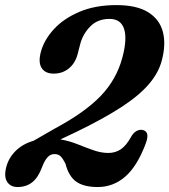

<svg xmlns="http://www.w3.org/2000/svg" viewBox="-20 -736 680 772"><path d="M5.5 -65.5Q15 -101.5 43.2 -129.5Q71.5 -157.5 115 -170L202 -220Q322 -284.5 385.2 -350.5Q448.5 -416.5 472 -504.5Q492 -579 479 -619.5Q466 -660 420.5 -660Q373 -660 343.5 -630.2Q314 -600.5 303 -560.5L291.5 -516Q281.5 -480.5 256 -460.2Q230.5 -440 196 -440Q161.5 -440 147.2 -463Q133 -486 144.5 -528Q157.5 -576 196.8 -618.8Q236 -661.5 299.5 -688.5Q363 -715.5 448 -715.5Q529.5 -715.5 575.5 -687Q621.5 -658.5 634.8 -608.2Q648 -558 630.5 -492.5Q617.5 -443 578.5 -397.5Q539.5 -352 467.8 -305.2Q396 -258.5 285.5 -205L223 -175.5Q259.5 -169 292.5 -155.8Q325.5 -142.5 356.2 -131.8Q387 -121 415.5 -121Q444.5 -121 466.5 -136.2Q488.5 -151.5 507.5 -186.5Q516.5 -202 527.8 -208.5Q539 -215 550 -214Q566.5 -212 571.2 -199.2Q576 -186.5 566 -159Q532 -68 483.8 -26Q435.5 16 373 16Q316.5 16 286.2 -5.8Q256 -27.5 243 -78.5Q233 -98 224 -107.2Q215 -116.5 198.5 -116.5Q182.5 -116.5 170.8 -103.2Q159 -90 150 -66Q133.5 -21.5 109.2 -2.8Q85 16 50.5 16Q22 16 8.5 -5.2Q-5 -26.5 5.5 -65.5Z"/></svg>

Font: Fraunces 9pt S100 SemiBold
Style: Italic
Weight: 600
Italic angle: -16°
Version: Version 1.000; ttfautohint (v1.8.3)